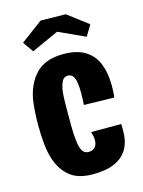

<svg xmlns="http://www.w3.org/2000/svg" viewBox="-108 -755 618 828"><g transform="rotate(-15 201.0 -340.5)"><path d="M204 9Q138 9 101.5 -20.5Q65 -50 48 -100Q37 -132 33 -172Q29 -212 29 -256Q29 -307 34 -351.5Q39 -396 55 -430Q69 -460 90 -481.5Q111 -503 141 -514Q171 -525 213 -525Q273 -525 310 -502Q347 -479 363.5 -437.5Q380 -396 380 -340Q380 -327 379.5 -314Q379 -301 377 -287L242 -290Q243 -304 243.5 -317Q244 -330 244 -342Q244 -369 241 -389Q238 -409 230 -419.5Q222 -430 208 -430Q191 -430 183 -416.5Q175 -403 170 -377Q167 -357 166.5 -328Q166 -299 166 -264Q166 -241 166 -220Q166 -199 167 -181.5Q168 -164 170 -149Q173 -120 182 -104.5Q191 -89 210 -89Q223 -89 231.5 -94.5Q240 -100 244.5 -109.5Q249 -119 249 -132Q249 -140 247 -149.5Q245 -159 242 -169H376Q377 -161 377 -153.5Q377 -146 377 -139Q377 -91 358 -58Q339 -25 300.5 -8Q262 9 204 9ZM330 -571 212 -625 91 -570 58 -617 156 -690 268 -688 359 -619Z"/></g></svg>

Font: Truculenta Black
Style: Regular
Weight: 900
Version: Version 1.002